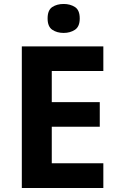

<svg xmlns="http://www.w3.org/2000/svg" viewBox="-20 -948 600 968"><path d="M501 0H90V-714H501V-590H241V-433H483V-309H241V-125H501ZM301 -928Q334 -928 358 -912.5Q382 -897 382 -855Q382 -814 358 -798Q334 -782 301 -782Q267 -782 243.5 -798Q220 -814 220 -855Q220 -897 243.5 -912.5Q267 -928 301 -928Z"/></svg>

Font: Noto Sans Vithkuqi
Style: Bold
Weight: 700
Version: Version 1.001; ttfautohint (v1.8.4.7-5d5b)